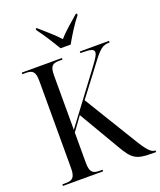

<svg xmlns="http://www.w3.org/2000/svg" viewBox="-166 -1034 950 1137"><g transform="rotate(-20 309.0 -465.5)"><path d="M296 -771H360C385 -816 426 -882 458 -921V-931H450C412 -897 361 -856 328 -817C294 -855 242 -898 205 -931H198V-921C228 -882 270 -816 296 -771ZM31 0H284V-10H264C220 -10 205 -26 205 -84V-273L268 -360L420 -101C468 -18 494 0 588 0H618V-10H616C593 -10 571 -30 526 -104L325 -433L457 -607C517 -688 535 -704 581 -704V-714H397V-704C465 -704 482 -698 482 -678C482 -664 470 -645 439 -603L205 -290V-632C205 -688 218 -704 261 -704H284V-714H31V-704H55C97 -704 112 -688 112 -633V-83C112 -26 96 -10 53 -10H31Z"/></g></svg>

Font: Noto Serif Display Condensed
Style: Regular
Weight: 400
Width: 3
Designer: Monotype Design Team
Foundry: Monotype Imaging Inc.
Version: Version 2.009